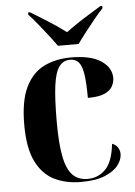

<svg xmlns="http://www.w3.org/2000/svg" viewBox="-55 -808 602 859"><g transform="rotate(-5 246.5 -378.0)"><path d="M275 10Q206 10 154 -16Q102 -42 72.5 -102.5Q43 -163 43 -266Q43 -374 73 -435.5Q103 -497 156 -523Q209 -549 278 -549Q366 -549 412 -518.5Q458 -488 458 -441Q458 -423 448.5 -404.5Q439 -386 413 -374Q387 -362 337 -362Q337 -430 331 -468.5Q325 -507 311 -523Q297 -539 272 -539Q242 -539 223.5 -514.5Q205 -490 197 -431Q189 -372 189 -267Q189 -170 200.5 -111.5Q212 -53 237.5 -27Q263 -1 305 -1Q352 -1 385 -34Q418 -67 427 -148Q443 -143 452 -129.5Q461 -116 461 -99Q461 -75 442.5 -50Q424 -25 383 -7.5Q342 10 275 10ZM224 -606Q208 -629 186.5 -656.5Q165 -684 143.5 -710.5Q122 -737 104 -756V-766H113Q144 -747 189.5 -718.5Q235 -690 270 -663Q294 -681 322.5 -700Q351 -719 379 -736Q407 -753 428 -766H437V-756Q419 -737 397.5 -710.5Q376 -684 354.5 -656.5Q333 -629 317 -606Z"/></g></svg>

Font: Noto Serif Display SemiCondensed
Style: Bold
Weight: 700
Width: 4
Designer: Monotype Design Team
Foundry: Monotype Imaging Inc.
Version: Version 2.009